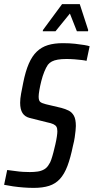

<svg xmlns="http://www.w3.org/2000/svg" viewBox="-33 -906 456 934"><path d="M131 8Q107 8 81 6Q55 4 30.5 0.5Q6 -3 -13 -7L2 -79Q21 -77 41 -74Q61 -71 79.5 -70Q98 -69 112 -69Q132 -69 150 -71.5Q168 -74 182.5 -82.5Q197 -91 206 -108Q211 -114 216.5 -130Q222 -146 227 -165.5Q232 -185 236.5 -204.5Q241 -224 243.5 -241Q246 -258 246 -267Q246 -282 241.5 -289.5Q237 -297 226.5 -302Q216 -307 196 -311L112 -332Q88 -338 76.5 -356Q65 -374 65 -406Q65 -425 69.5 -450Q74 -475 80 -504Q91 -559 107 -596Q123 -633 146 -655Q169 -677 200 -686.5Q231 -696 273 -696Q306 -696 332.5 -693Q359 -690 377 -687Q395 -684 403 -681L388 -610Q381 -612 365 -614Q349 -616 329.5 -617.5Q310 -619 290 -619Q266 -619 248.5 -616Q231 -613 219.5 -607Q208 -601 200 -591Q191 -578 182.5 -557Q174 -536 168 -512Q162 -488 158.5 -467.5Q155 -447 155 -436Q155 -417 162.5 -410.5Q170 -404 190 -399L266 -381Q285 -376 301 -368Q317 -360 326.5 -343Q336 -326 336 -293Q336 -284 334.5 -270Q333 -256 330.5 -238Q328 -220 322 -197Q310 -138 295 -98.5Q280 -59 258.5 -35.5Q237 -12 206 -2Q175 8 131 8ZM175 -754 176 -760 269 -886H355L396 -760L395 -754H341L307 -840L237 -754Z"/></svg>

Font: Saira ExtraCondensed Medium
Style: Italic
Weight: 500
Width: 2
Italic angle: -12°
Designer: Hector Gatti with collaboration of the Omnibus-Type team
Foundry: Omnibus-Type
Version: Version 1.101